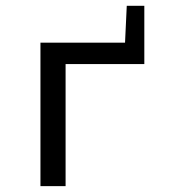

<svg xmlns="http://www.w3.org/2000/svg" viewBox="-20 -636 590 656"><path d="M413.1 -616.2H473.1V-417H204.1V0H118.2V-490.2H407.2Z"/></svg>

Font: Code New Roman
Style: Regular
Weight: 400
Monospace: yes
Designer: Sam Radian
Foundry: Code New Roman
Version: Version 2.00 November 29, 2014